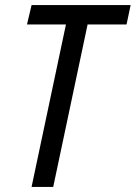

<svg xmlns="http://www.w3.org/2000/svg" viewBox="-20 -734 533 754"><path d="M104 0H189L324 -638H477L493 -714H104L86 -638H239Z"/></svg>

Font: Noto Sans Display SemiCondensed
Style: Italic
Weight: 400
Width: 4
Italic angle: -12°
Designer: Monotype Design Team
Foundry: Monotype Imaging Inc.
Version: Version 1.900